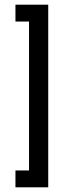

<svg xmlns="http://www.w3.org/2000/svg" viewBox="-20 -760 310 820"><path d="M186 40V-740H46V-668H104V-32H46V40Z"/></svg>

Font: Raleway Med
Style: Regular
Weight: 500
Designer: Matt McInerney, Pablo Impallari, Rodrigo Fuenzalida
Foundry: Matt McInerney, Pablo Impallari, Rodrigo Fuenzalida
Version: Version 3.00 July 28, 2015